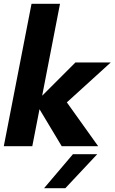

<svg xmlns="http://www.w3.org/2000/svg" viewBox="-26 -770 603 1011"><path d="M140 -750H290L196 -266L371 -441H557L326 -231L491 0H299L182 -195L144 0H-6ZM358 42H486L318 221H206Z"/></svg>

Font: Teachers
Style: Bold Italic
Weight: 700
Designer: Alfredo Marco Pradil & Chank Diesel
Version: Version 0.009